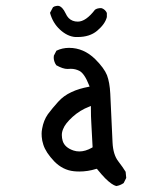

<svg xmlns="http://www.w3.org/2000/svg" viewBox="-20 -601 540 658"><path d="M210.9 -364.7 222.7 -365.2Q237.8 -365.2 251.5 -358.4Q269 -350.1 285.2 -309.1L287.1 -304.2Q266.6 -300.3 252.2 -295.9Q237.8 -291.5 224.6 -285.2Q197.8 -272.9 179.2 -252Q159.7 -230.5 144 -209.5Q129.4 -188.5 124.5 -160.6Q122.6 -150.4 122.6 -143.3Q122.6 -136.2 123 -132.3Q124 -118.7 128.4 -105.5Q136.7 -78.6 166 -47.9Q195.3 -18.1 232.9 -14.2Q242.2 -13.2 252 -13.2Q280.8 -13.2 309.1 -22L312 -22.5Q328.6 -2 340.3 9.8Q363.3 32.7 378.4 36.6Q391.6 34.7 403.8 26.4L412.6 8.8L410.6 -12.2Q401.4 -27.3 385.3 -48.3Q367.7 -70.8 365.7 -112.8L357.9 -280.3Q356 -318.4 346.7 -343.3Q336.9 -367.7 306.2 -398.4Q266.6 -437 216.8 -437Q193.4 -437 173.3 -427.2L164.6 -410.2Q164.1 -407.2 164.1 -402.8Q164.1 -398.4 166 -391.4Q168 -384.3 172.9 -377.4Q195.8 -364.7 210.9 -364.7ZM252 -82Q241.7 -82 232.4 -85Q201.7 -95.2 194.8 -118.2Q191.9 -127.9 191.9 -138.2Q191.9 -148.4 196.3 -158.7Q203.1 -177.2 229 -200.7Q254.4 -223.6 285.6 -235.4L291.5 -237.8V-231.4Q291.5 -200.2 293 -178.2Q295.4 -142.1 297.4 -96.2L294.9 -94.7Q272.5 -82 252 -82ZM245.6 -474.1Q287.6 -474.1 313 -495.6Q340.3 -518.6 346.2 -542.5V-556.6Q341.3 -567.9 329.1 -572.8Q326.2 -573.2 324.2 -573.2Q322.3 -573.2 319.3 -572.8Q312.5 -572.3 305.7 -567.9Q274.4 -526.9 246.6 -526.9Q227.5 -526.9 215.3 -539.1Q209.5 -544.9 204.6 -555.7Q199.7 -566.4 192.9 -573.7Q188 -578.6 182.6 -580.6Q179.7 -581.1 177.7 -581.1Q175.8 -581.1 173.3 -580.6Q167 -580.1 161.6 -576.2L151.4 -557.1Q160.6 -522.5 185.5 -499.5Q210.9 -476.1 238.3 -474.1Q242.2 -474.1 245.6 -474.1Z"/></svg>

Font: Bakudai
Style: Light
Weight: 300
Version: Version 1.48